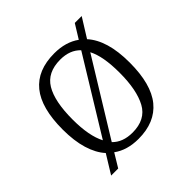

<svg xmlns="http://www.w3.org/2000/svg" viewBox="-165 -711 885 885"><g transform="rotate(-45 278.0 -268.0)"><path d="M124 -51Q93 -85 76.5 -139.5Q60 -194 60 -268Q60 -408 115.5 -476Q171 -544 281 -544Q355 -544 405 -508L447 -576H492L434 -483Q465 -449 481 -395.5Q497 -342 497 -268Q497 -127 441 -58.5Q385 10 277 10Q203 10 154 -26L114 40H68ZM379 -466Q343 -504 280 -504Q196 -504 160.5 -445Q125 -386 125 -268Q125 -161 156 -102ZM278 -30Q363 -30 397 -92.5Q431 -155 431 -268Q431 -375 402 -430L179 -67Q215 -30 278 -30Z"/></g></svg>

Font: Noto Serif Sinhala Light
Style: Regular
Weight: 300
Designer: Jelle Bosma - Monotype Design Team
Foundry: Monotype Imaging Inc.
Version: Version 2.007; ttfautohint (v1.8.4.7-5d5b)